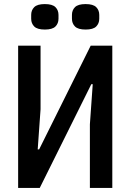

<svg xmlns="http://www.w3.org/2000/svg" viewBox="-20 -922 640 942"><path d="M69 -698H179V-386L165 -189H172L425 -698H531V0H421V-312L435 -509H428L175 0H69ZM200 -777Q163 -777 148 -792Q133 -807 133 -830V-849Q133 -872 148 -887Q163 -902 200 -902Q237 -902 252 -887Q267 -872 267 -849V-830Q267 -807 252 -792Q237 -777 200 -777ZM400 -777Q363 -777 348 -792Q333 -807 333 -830V-849Q333 -872 348 -887Q363 -902 400 -902Q437 -902 452 -887Q467 -872 467 -849V-830Q467 -807 452 -792Q437 -777 400 -777Z"/></svg>

Font: IBM Plex Mono Medium
Style: Regular
Weight: 500
Monospace: yes
Designer: Mike Abbink, Paul van der Laan, Pieter van Rosmalen
Foundry: Bold Monday
Version: Version 2.3